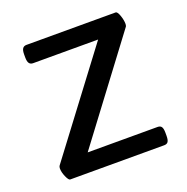

<svg xmlns="http://www.w3.org/2000/svg" viewBox="-100 -616 690 710"><g transform="rotate(-20 244.5 -261.5)"><path d="M37 -51Q37 -58 40 -62L333 -451H77Q67 -451 62 -458Q57 -465 57 -481V-493Q57 -509 62 -516Q67 -523 77 -523H428Q435 -523 441.5 -504.5Q448 -486 448 -471Q448 -465 446 -461L154 -72H429Q440 -72 444.5 -65Q449 -58 449 -42V-30Q449 -14 444.5 -7Q440 0 429 0H59Q53 0 45 -18Q37 -36 37 -51Z"/></g></svg>

Font: Asap-Regular
Style: Regular
Weight: 400
Designer: Pablo Cosgaya
Foundry: Omnibus-Type
Version: Version 2.000; ttfautohint (v1.8)